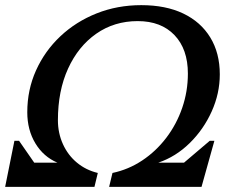

<svg xmlns="http://www.w3.org/2000/svg" viewBox="-30 -726 907 746"><path d="M-10 0 26 -179H44L103 -94H193Q139 -117 107.5 -169Q76 -221 76 -290Q76 -377 110 -452.5Q144 -528 204.5 -585Q265 -642 345.5 -674Q426 -706 519 -706Q614 -706 682 -673.5Q750 -641 787 -580.5Q824 -520 824 -437Q824 -363 792.5 -293Q761 -223 707 -170Q653 -117 585 -94H685L785 -179H803L753 0H394L407 -54Q469 -67 522.5 -102.5Q576 -138 616 -190.5Q656 -243 678 -307Q700 -371 700 -440Q700 -535 648 -589.5Q596 -644 505 -644Q414 -644 344 -595Q274 -546 234.5 -459.5Q195 -373 195 -259Q195 -209 214.5 -166Q234 -123 269 -94Q304 -65 350 -54L337 0Z"/></svg>

Font: Platypi
Style: Italic
Weight: 400
Italic angle: -13°
Designer: David Sargent
Foundry: Bolt Cutter Type
Version: Version 1.200; ttfautohint (v1.8.4.7-5d5b)